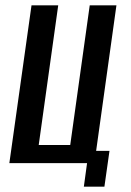

<svg xmlns="http://www.w3.org/2000/svg" viewBox="-20 -611 489 719"><path d="M294 88 306 0H15L98 -591H198L125 -68H243L316 -591H416L340 -46H390L371 88Z"/></svg>

Font: Alumni Sans SemiBold
Style: Italic
Weight: 600
Italic angle: -8°
Version: Version 1.016